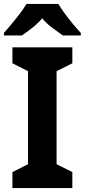

<svg xmlns="http://www.w3.org/2000/svg" viewBox="-34 -1047 430 974"><path d="M333 -93H29V-174L108 -214V-686L29 -726V-807H333V-726L253 -686V-214L333 -174ZM262 -1027Q275 -1005 294.5 -978.5Q314 -952 335.5 -926Q357 -900 376 -880V-867H285Q262 -883 233 -904.5Q204 -926 180 -954Q156 -926 127.5 -904Q99 -882 77 -867H-14V-880Q3 -899 25 -925.5Q47 -952 67.5 -979Q88 -1006 100 -1027Z"/></svg>

Font: Noto Sans Telugu UI SemiCondensed
Style: Bold
Weight: 700
Width: 4
Designer: Jelle Bosma - Monotype Design Team
Foundry: Monotype Imaging Inc.
Version: Version 2.005; ttfautohint (v1.8.4.7-5d5b)